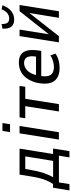

<svg xmlns="http://www.w3.org/2000/svg" viewBox="726 -1508 897 2425"><g transform="rotate(-90 1174.5 -295.5)"><path d="M-18 133 16 -74H63Q88 -111 106 -152.5Q124 -194 136.5 -243Q149 -292 158 -351L182 -497H510L442 -74H511L478 133H399L421 0H83L62 133ZM149 -73H355L412 -425H253L237 -337Q225 -263 203 -196.5Q181 -130 149 -73Z M718 -617 734 -713H833L818 -617ZM624 0 703 -497H796L717 0Z M979 0 1046 -425H893L905 -497H1302L1291 -425H1139L1072 0Z M1532 9Q1447 9 1397.5 -25.5Q1348 -60 1335 -127.5Q1322 -195 1345 -293Q1368 -368 1405 -415Q1442 -462 1491 -484Q1540 -506 1598 -506Q1655 -506 1693.5 -482Q1732 -458 1747 -405Q1762 -352 1750 -262L1744 -223H1409L1420 -289H1690L1670 -267Q1681 -334 1674 -371Q1667 -408 1645 -424Q1623 -440 1591 -440Q1559 -440 1526.5 -422Q1494 -404 1469.5 -364.5Q1445 -325 1433 -259L1429 -238Q1418 -175 1427.5 -136.5Q1437 -98 1466.5 -80.5Q1496 -63 1543 -63Q1573 -63 1611 -73Q1649 -83 1687 -107L1710 -43Q1666 -14 1619.5 -2.5Q1573 9 1532 9Z M1852 0 1931 -497H2013L1951 -107H1938L2246 -497H2324L2245 0H2162L2226 -392H2238L1930 0ZM2139 -565Q2099 -565 2072 -582Q2045 -599 2033.5 -632Q2022 -665 2025 -713L2084 -724Q2082 -677 2098 -652.5Q2114 -628 2154 -628Q2192 -628 2221.5 -652.5Q2251 -677 2270 -724L2321 -713Q2304 -666 2277.5 -633Q2251 -600 2216 -582.5Q2181 -565 2139 -565Z"/></g></svg>

Font: Nunito Sans 7pt Condensed Medium
Style: Italic
Weight: 500
Width: 3
Italic angle: -9°
Designer: Vernon Adams
Foundry: Vernon Adams
Version: Version 3.101;gftools[0.9.27]